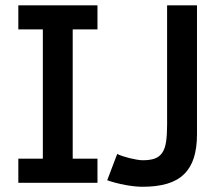

<svg xmlns="http://www.w3.org/2000/svg" viewBox="-20 -696 852 731"><path d="M351.1 0H49.8V-91.8H143.1V-584H49.8V-675.8H351.1V-584H256.8V-91.8H351.1ZM730 -184.1Q730 -132.8 718 -95.2Q706.1 -57.6 680.9 -33Q655.8 -8.3 616.5 3.4Q577.1 15.1 522.9 15.1Q509.8 15.1 492.7 13.4Q475.6 11.7 457.3 8.3Q439 4.9 420.9 0.2Q402.8 -4.4 388.2 -9.8L426.3 -109.9Q433.6 -106 446 -101.8Q458.5 -97.7 472.2 -94.2Q485.8 -90.8 499.8 -88.4Q513.7 -85.9 523.9 -85.9Q551.8 -85.9 569.6 -92.5Q587.4 -99.1 597.9 -114.7Q608.4 -130.4 612.3 -156.2Q616.2 -182.1 616.2 -221.2V-675.8H730Z"/></svg>

Font: Clear Sans Medium
Style: Regular
Weight: 500
Foundry: Intel Corporation
Version: Version 1.00